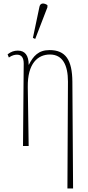

<svg xmlns="http://www.w3.org/2000/svg" viewBox="-20 -825 497 1085"><path d="M179 -605 248 -784V-796C231 -808 208 -811 203 -787L166 -611ZM361 240H393L389 -363C388 -486 351 -542 260 -542C197 -542 168 -508 143 -459H142C142 -512 121 -539 81 -539C60 -539 42 -533 23 -518L30 -500C49 -513 64 -516 76 -516C100 -516 114 -501 114 -466L110 0H142L137 -333C135 -467 194 -517 262 -517C334 -517 364 -457 364 -364Z"/></svg>

Font: Noto Serif ExtraCondensed Thin
Style: Regular
Weight: 100
Width: 2
Designer: Monotype Design Team
Foundry: Monotype Imaging Inc.
Version: Version 2.013